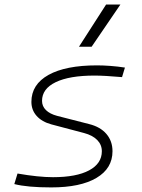

<svg xmlns="http://www.w3.org/2000/svg" viewBox="-20 -815 626 845"><path d="M205.6 9.8Q100.1 9.8 43 -4.9L57.1 -51.3Q149.4 -35.2 213.4 -35.2Q315.9 -35.2 372.1 -65.2Q428.2 -95.2 428.2 -149.4Q428.2 -178.2 407.7 -199Q387.2 -219.7 350.1 -229.5L206.1 -267.6Q164.6 -278.8 141.4 -304.7Q118.2 -330.6 118.2 -366.7Q118.2 -443.4 193.6 -485.4Q269 -527.3 406.7 -527.3Q434.1 -527.3 466.3 -524.9Q498.5 -522.5 529.8 -517.6L517.1 -475.6Q439 -482.4 396 -482.4Q285.6 -482.4 225.3 -453.4Q165 -424.3 165 -371.1Q165 -347.2 182.4 -330.3Q199.7 -313.5 231 -305.2L372.1 -269Q421.4 -256.8 448.2 -225.6Q475.1 -194.3 475.1 -149.4Q475.1 -73.7 404.5 -32Q334 9.8 205.6 9.8ZM327.6 -609.4 446.8 -794.9H509.8L383.3 -609.4Z"/></svg>

Font: Cascadia Code ExtraLight
Style: Italic
Weight: 200
Italic angle: -10°
Monospace: yes
Designer: Aaron Bell
Foundry: Saja Typeworks
Version: Version 2404.023; ttfautohint (v1.8.4)